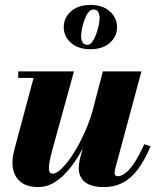

<svg xmlns="http://www.w3.org/2000/svg" viewBox="-20 -750 641 780"><path d="M135.5 10Q92 10 66.2 -9.2Q40.5 -28.5 33.2 -62.5Q26 -96.5 38 -141L116.5 -433.5H54V-460H280.5L194.5 -148Q183.5 -109 180.2 -86.2Q177 -63.5 180.5 -54Q184 -44.5 195 -44.5Q209 -44.5 231.2 -66Q253.5 -87.5 278.2 -126.2Q303 -165 325.8 -216.2Q348.5 -267.5 363.5 -327H383.5Q372.5 -282 354.8 -234.5Q337 -187 314 -143.5Q291 -100 263 -65.2Q235 -30.5 203 -10.2Q171 10 135.5 10ZM402.5 10Q350 10 325 -10.5Q300 -31 300 -66.5Q300 -75.5 301.2 -85.2Q302.5 -95 304.5 -103.5L398 -460H554.5L448.5 -66.5Q447.5 -62 446.5 -57.2Q445.5 -52.5 445.5 -48.5Q445.5 -34 458 -34Q471.5 -34 487.8 -45.5Q504 -57 523.5 -85.2Q543 -113.5 566 -164L591.5 -155.5Q566.5 -96.5 538.5 -60Q510.5 -23.5 477.2 -6.8Q444 10 402.5 10ZM347.5 -550Q298 -550 268.5 -575.8Q239 -601.5 239 -639.5Q239 -678 268.5 -704Q298 -730 347.5 -730Q396.5 -730 426 -704Q455.5 -678 455.5 -639.5Q455.5 -601.5 426 -575.8Q396.5 -550 347.5 -550ZM335.5 -568Q346 -568 354.8 -580Q363.5 -592 370.2 -609.8Q377 -627.5 380.8 -645.8Q384.5 -664 384.5 -676.5Q384.5 -690 379.2 -700.8Q374 -711.5 358.5 -711.5Q348 -711.5 339 -699.8Q330 -688 323.5 -670Q317 -652 313.2 -633.8Q309.5 -615.5 309.5 -603Q309.5 -589.5 314.8 -578.8Q320 -568 335.5 -568Z"/></svg>

Font: Bodoni Moda 9pt ExtraBold
Style: Italic
Weight: 800
Italic angle: -13°
Designer: Owen Earl
Foundry: indestructible type
Version: Version 2.004